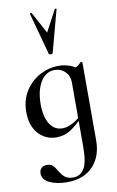

<svg xmlns="http://www.w3.org/2000/svg" viewBox="-107 -786 683 1123"><g transform="rotate(-10 234.0 -224.5)"><path d="M53 205Q53 182 66 171.5Q79 161 97 161Q120 161 132 172Q144 183 157 206Q172 232 189 246Q206 260 239 260Q279 260 302.5 224Q326 188 326 94V-360Q355 -368 369 -374.5Q383 -381 397 -397Q398 -398 400 -398Q402 -398 404.5 -396.5Q407 -395 407 -393V70Q407 165 352 223Q297 281 199 281Q135 281 94 260.5Q53 240 53 205ZM33 -163Q33 -234 66.5 -287.5Q100 -341 153.5 -369.5Q207 -398 265 -398Q301 -398 333 -386Q365 -374 388 -351L326 -290Q326 -328 301 -353Q276 -378 239 -378Q186 -378 155 -327Q124 -276 124 -195Q124 -120 151 -77Q178 -34 226 -34Q279 -34 343 -92L351 -85Q307 -39 269 -13.5Q231 12 181 12Q141 12 107 -8.5Q73 -29 53 -68.5Q33 -108 33 -163ZM165 -729 234 -601 302 -729Q304 -731 308.5 -730Q313 -729 312 -726L245 -477Q243 -472 234 -472Q225 -472 222 -477L154 -726Q153 -729 158.5 -730Q164 -731 165 -729Z"/></g></svg>

Font: Cormorant Infant SemiBold
Style: Regular
Weight: 600
Designer: Christian Thalmann (Catharsis Fonts)
Foundry: Catharsis Fonts
Version: Version 4.000